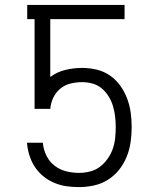

<svg xmlns="http://www.w3.org/2000/svg" viewBox="-20 -755 640 783"><path d="M302 8Q276 8 251.5 4.5Q227 1 203.5 -8.5Q180 -18 160 -33.5Q140 -49 125.5 -69.5Q111 -90 102.5 -114Q94 -138 91 -163L90 -173H155V-169Q158 -143 170 -119Q182 -95 203 -79Q224 -63 249.5 -56.5Q275 -50 302 -50Q324 -50 346.5 -55.5Q369 -61 387 -74.5Q405 -88 418.5 -107Q432 -126 439.5 -147Q447 -168 449.5 -190.5Q452 -213 452 -236Q452 -258 449.5 -279.5Q447 -301 441 -321.5Q435 -342 423.5 -361Q412 -380 395.5 -394Q379 -408 358 -414Q337 -420 315 -420Q292 -420 268.5 -414.5Q245 -409 226.5 -394Q208 -379 197.5 -357Q187 -335 185 -311H121V-677H91V-735H488V-677H185V-440V-441Q213 -462 247 -470Q281 -478 315 -478Q345 -478 374.5 -471Q404 -464 428.5 -447Q453 -430 470.5 -405.5Q488 -381 498.5 -353Q509 -325 513 -295.5Q517 -266 517 -236Q517 -205 512.5 -174.5Q508 -144 496.5 -115.5Q485 -87 465.5 -62.5Q446 -38 419.5 -21.5Q393 -5 362.5 1.5Q332 8 302 8Z"/></svg>

Font: Iosevka Custom Light Extended
Style: Regular
Weight: 300
Width: 7
Monospace: yes
Designer: Belleve Invis
Foundry: Belleve Invis
Version: Version 11.2.4; ttfautohint (v1.8.4)